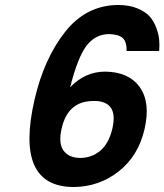

<svg xmlns="http://www.w3.org/2000/svg" viewBox="-20 -729 661 772"><path d="M356 -323Q253 -323 228 -213Q214 -153 235.5 -123.5Q257 -94 303 -94Q348 -94 382.5 -122.5Q417 -151 431 -209L432 -213Q456 -318 366 -323ZM119 -329Q157 -493 241.5 -600.5Q326 -708 455 -709Q499 -709 532 -695.5Q565 -682 582 -662.5Q599 -643 608.5 -617Q618 -591 620 -569Q622 -547 620 -524H489Q490 -561 473.5 -576Q457 -591 418 -592Q362 -591 327 -544Q292 -497 262 -378Q322 -441 403 -441Q498 -440 542 -378.5Q586 -317 561 -209Q536 -102 457.5 -40Q379 22 276 23Q38 22 119 -329Z"/></svg>

Font: Miedinger
Style: Bold-Italic
Weight: 700
Italic angle: -13°
Version: Version 001.000